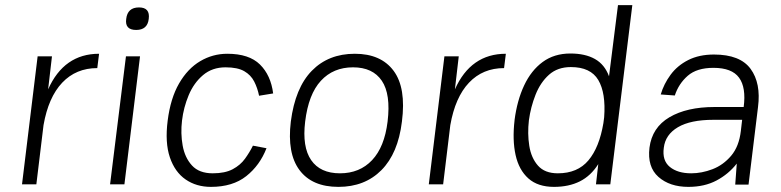

<svg xmlns="http://www.w3.org/2000/svg" viewBox="-20 -720 3050 750"><path d="M66 0 127 -500H183L168 -371Q230 -510 367 -510L360 -454Q277 -454 223 -397Q169 -340 150 -231L122 0Z M473 -646Q478 -691 523 -691Q567 -691 561 -646Q556 -603 512 -603Q467 -603 473 -646ZM472 -500H527L466 0H410Z M804 10Q747 10 705 -19Q663 -48 643.5 -105.5Q624 -163 635 -249Q646 -336 679.5 -394Q713 -452 762 -481Q811 -510 868 -510Q953 -510 995.5 -468Q1038 -426 1047 -355L992 -346Q986 -376 973 -401.5Q960 -427 934 -442Q908 -457 861 -457Q809 -457 773 -426.5Q737 -396 717 -348Q697 -300 691 -249Q685 -199 693.5 -151.5Q702 -104 730 -73.5Q758 -43 811 -43Q859 -43 889 -59Q919 -75 937 -100Q955 -125 968 -151L1021 -141Q995 -74 942 -32Q889 10 804 10Z M1116 -245Q1133 -377 1198 -443.5Q1263 -510 1366 -510Q1468 -510 1517.5 -443.5Q1567 -377 1550 -245Q1535 -121 1470 -55.5Q1405 10 1302 10Q1199 10 1150 -55.5Q1101 -121 1116 -245ZM1308 -43Q1385 -43 1433.5 -94.5Q1482 -146 1494 -245Q1507 -352 1471.5 -404.5Q1436 -457 1359 -457Q1282 -457 1233.5 -404.5Q1185 -352 1172 -245Q1160 -146 1195.5 -94.5Q1231 -43 1308 -43Z M1655 0 1716 -500H1772L1757 -371Q1819 -510 1956 -510L1949 -454Q1866 -454 1812 -397Q1758 -340 1739 -231L1711 0Z M2208 -511Q2266 -511 2304 -489.5Q2342 -468 2359 -422L2394 -700H2450L2364 0H2308L2317 -79Q2288 -33 2245 -11.5Q2202 10 2144 10Q2081 10 2044 -23Q2007 -56 1994 -114.5Q1981 -173 1990 -250V-251Q2000 -328 2027.5 -386.5Q2055 -445 2100 -478Q2145 -511 2208 -511ZM2210 -458Q2158 -458 2124.5 -428Q2091 -398 2072 -350Q2053 -302 2046 -250Q2040 -198 2047.5 -150.5Q2055 -103 2081.5 -73Q2108 -43 2159 -43Q2236 -43 2278.5 -93.5Q2321 -144 2337 -239L2340 -262Q2347 -357 2317 -407.5Q2287 -458 2210 -458Z M2669 10Q2596 10 2552 -29Q2508 -68 2517 -143Q2527 -222 2595 -262Q2663 -302 2771 -302H2885Q2895 -378 2867 -416.5Q2839 -455 2767 -455Q2702 -455 2666.5 -424Q2631 -393 2616 -347L2561 -351Q2573 -392 2599.5 -428Q2626 -464 2668.5 -485.5Q2711 -507 2769 -507Q2871 -507 2912 -451Q2953 -395 2941 -302L2904 1H2852L2858 -81Q2826 -40 2779 -15Q2732 10 2669 10ZM2680 -43Q2721 -43 2763 -59Q2805 -75 2836 -111.5Q2867 -148 2874 -209L2879 -252H2767Q2677 -252 2628 -223Q2579 -194 2573 -143Q2566 -93 2596.5 -68Q2627 -43 2680 -43Z"/></svg>

Font: Haskoy Light
Style: Italic
Weight: 300
Designer: Ertekin Erdin
Foundry: Ertekin Erdin
Version: Version 2.000; ttfautohint (v1.8.4.7-5d5b)